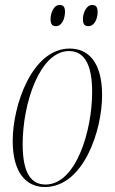

<svg xmlns="http://www.w3.org/2000/svg" viewBox="-20 -741 461 771"><path d="M335 -636C360 -636 372 -667 372 -692C372 -715 364 -721 350 -721C325 -721 313 -685 313 -665C313 -641 322 -636 335 -636ZM205 -636C229 -636 241 -667 241 -694C241 -715 233 -721 219 -721C194 -721 183 -685 183 -665C183 -641 192 -636 205 -636ZM160 10C315 10 390 -216 390 -359C390 -492 334 -546 260 -546C109 -546 31 -319 31 -175C31 -49 84 10 160 10ZM163 0C106 0 71 -44 71 -162C71 -327 140 -536 257 -536C317 -536 350 -485 350 -372C350 -215 285 0 163 0Z"/></svg>

Font: Noto Serif Display ExtraCondensed ExtraLight
Style: Italic
Weight: 200
Width: 2
Italic angle: -12°
Designer: Monotype Design Team
Foundry: Monotype Imaging Inc.
Version: Version 2.009